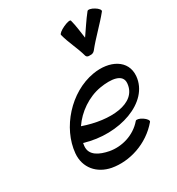

<svg xmlns="http://www.w3.org/2000/svg" viewBox="-220 -1065 1136 1232"><g transform="rotate(-30 347.5 -449.0)"><path d="M522 -683C575 -750 640 -809 694 -876C700 -884 687 -901 665 -914C644 -927 621 -932 615 -924C579 -879 549 -831 516 -784C509 -831 504 -879 492 -924C489 -932 465 -927 437 -914C409 -901 388 -884 391 -876C408 -809 441 -750 459 -683C462 -673 474 -668 487 -670C500 -668 514 -673 522 -683ZM607 -108C613 -116 601 -133 580 -147C559 -161 537 -166 531 -159C468 -85 370 -60 288 -75C221 -88 157 -117 164 -184C165 -191 166 -198 167 -205C401 -134 661 -223 677 -406C687 -522 576 -580 447 -558C263 -527 107 -351 91 -172C82 -69 148 6 247 25C368 47 514 3 607 -108ZM441 -458C525 -472 611 -464 604 -394C591 -253 392 -241 209 -305C261 -382 348 -442 441 -458Z"/></g></svg>

Font: Nupuram Medium Oblique
Style: Regular
Weight: 500
Designer: Santhosh Thottingal (santhosh.thottingal@gmail.com)
Foundry: SMC
Version: Version 1.000